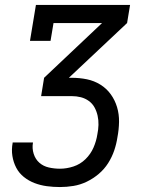

<svg xmlns="http://www.w3.org/2000/svg" viewBox="-20 -540 640 775"><path d="M222 215Q195 215 169 211.5Q143 208 119.5 199Q96 190 76.5 174.5Q57 159 45.5 137Q34 115 30 89.5Q26 64 31 37V35H113V36Q109 59 116 81Q123 103 139 117Q155 131 177 136Q199 141 222 141Q249 141 276.5 132Q304 123 325 102.5Q346 82 357.5 55.5Q369 29 373 2Q377 -17 377.5 -36Q378 -55 374 -73Q370 -91 361.5 -106.5Q353 -122 338.5 -132.5Q324 -143 306.5 -147.5Q289 -152 270 -152H146L158 -226L392 -447H196L184 -375H101L125 -520H505L493 -447L258 -226H269Q301 -226 330.5 -220Q360 -214 385 -198.5Q410 -183 427 -159.5Q444 -136 452.5 -107.5Q461 -79 460.5 -48Q460 -17 454 14Q450 41 441 67.5Q432 94 416.5 118.5Q401 143 378.5 162Q356 181 330 193.5Q304 206 276.5 210.5Q249 215 222 215Z"/></svg>

Font: Iosevka Etoile
Style: Italic
Weight: 400
Italic angle: -9°
Designer: Belleve Invis
Foundry: Belleve Invis
Version: Version 22.1.2; ttfautohint (v1.8.4)